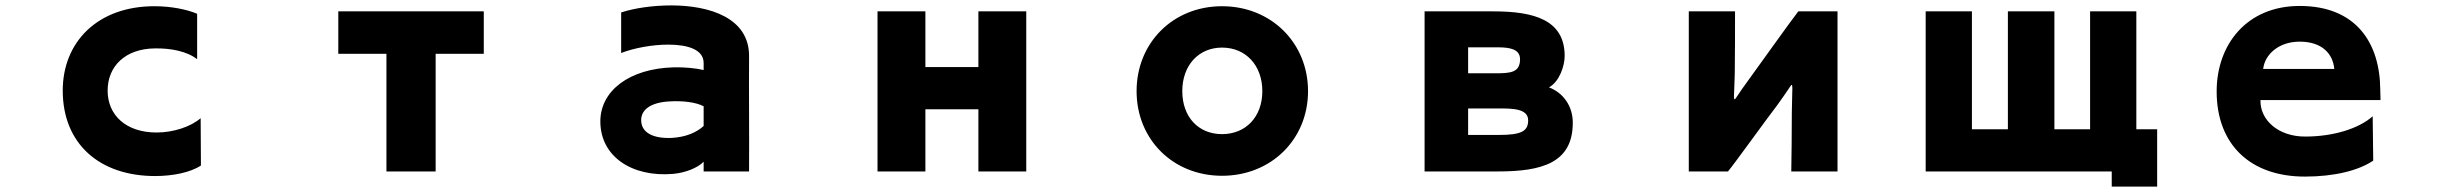

<svg xmlns="http://www.w3.org/2000/svg" viewBox="-20 -570 9040 710"><path d="M723 42 722 -133C685 -101 621 -80 559 -80C446 -80 378 -144 378 -235C378 -324 442 -390 553 -391C610 -392 671 -381 709 -351V-519C672 -535 613 -547 551 -547C340 -547 212 -414 212 -235C212 -39 347 81 554 81C618 81 684 68 723 42Z M1591 64V-371H1769V-528H1231V-371H1409V64Z M2582 28V64H2750C2751 -81 2749 -221 2750 -362C2751 -504 2604 -550 2462 -550C2394 -550 2326 -540 2277 -524V-374C2326 -393 2393 -405 2451 -405C2523 -405 2582 -387 2582 -337V-311C2553 -318 2510 -322 2472 -321C2307 -317 2200 -234 2200 -121C2200 8 2316 86 2469 73C2514 69 2560 51 2582 28ZM2582 -177V-104C2554 -79 2515 -63 2464 -60C2394 -57 2351 -80 2351 -126C2351 -163 2384 -191 2455 -195C2505 -198 2554 -192 2582 -177Z M3598 -166V64H3775V-528H3598V-322H3402V-528H3225V64H3402V-166Z M4817 -233C4817 -411 4681 -547 4499 -547C4317 -547 4183 -411 4183 -233C4183 -55 4317 80 4499 80C4681 80 4817 -55 4817 -233ZM4648 -233C4648 -138 4587 -74 4499 -74C4411 -74 4352 -138 4352 -233C4352 -328 4412 -394 4499 -394C4587 -394 4648 -328 4648 -233Z M5796 -116C5796 -179 5760 -227 5708 -247C5747 -268 5766 -327 5766 -363C5766 -497 5652 -528 5502 -528H5248V64H5519C5681 64 5796 33 5796 -116ZM5601 -351C5601 -302 5566 -299 5511 -299H5409V-395H5518C5562 -395 5601 -389 5601 -351ZM5631 -125C5631 -85 5606 -71 5523 -71H5409V-169H5522C5575 -169 5631 -168 5631 -125Z M6604 64H6775V-528H6630C6598 -487 6481 -322 6445 -273C6429 -251 6414 -230 6401 -210C6395 -200 6392 -200 6392 -214C6392 -226 6395 -277 6395 -297C6396 -343 6396 -490 6396 -528H6225V64H6370C6398 30 6514 -132 6552 -181C6568 -203 6586 -229 6600 -250C6605 -258 6608 -260 6608 -243C6608 -226 6606 -175 6606 -153C6606 -107 6605 36 6604 64Z M7789 64V120H7957V-92H7880V-528H7709V-92H7577V-528H7405V-92H7272V-528H7101V64Z M8339 -200H8783C8783 -200 8782 -227 8782 -238C8781 -412 8692 -548 8484 -548C8288 -548 8177 -405 8177 -232C8177 -35 8302 83 8503 83C8612 83 8701 61 8756 24L8754 -140C8702 -94 8608 -65 8504 -65C8405 -65 8337 -126 8339 -200ZM8612 -315H8349C8355 -369 8407 -416 8484 -416C8567 -416 8607 -371 8612 -315Z"/></svg>

Font: LINE Seed JP App_OTF ExtraBold
Style: Regular
Weight: 800
Designer: LINE & Fontrix & Fontworks
Version: Version 1.013